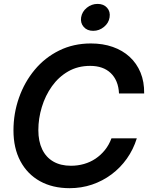

<svg xmlns="http://www.w3.org/2000/svg" viewBox="-20 -964 769 995"><path d="M340.8 11.2Q252.4 11.2 187 -25.1Q121.6 -61.5 85.7 -128.9Q49.8 -196.3 49.8 -288.1Q49.8 -376.5 78.4 -457.5Q106.9 -538.6 159.7 -602.1Q212.4 -665.5 286.4 -702.1Q360.4 -738.8 451.2 -738.8Q513.2 -738.8 564.2 -720.9Q615.2 -703.1 651.9 -669.4Q688.5 -635.7 708.3 -587.9Q728 -540 727.1 -479.5H596.7Q595.2 -513.7 584.2 -540.3Q573.2 -566.9 553.7 -585.4Q534.2 -604 507.6 -613.3Q481 -622.6 447.3 -622.6Q383.3 -622.6 333.5 -594Q283.7 -565.4 249.3 -517.1Q214.8 -468.8 196.8 -409.4Q178.7 -350.1 178.7 -289.6Q178.7 -231.9 198.5 -190.4Q218.3 -148.9 256.1 -127Q293.9 -105 347.7 -105Q383.3 -105 415.5 -114.3Q447.8 -123.5 475.1 -141.8Q502.4 -160.2 523.7 -186.5Q544.9 -212.9 557.6 -247.1H689Q670.9 -189 637.2 -141.6Q603.5 -94.2 557.6 -60.1Q511.7 -25.9 456.8 -7.3Q401.9 11.2 340.8 11.2ZM462.9 -804.2Q431.6 -804.2 413.8 -824.5Q396 -844.7 400.4 -874Q405.3 -903.8 429.9 -923.8Q454.6 -943.8 485.8 -943.8Q517.1 -943.8 534.9 -923.8Q552.7 -903.8 547.9 -874Q543.5 -844.7 518.8 -824.5Q494.1 -804.2 462.9 -804.2Z"/></svg>

Font: Inter 28pt SemiBold
Style: Italic
Weight: 600
Italic angle: -9.3988°
Designer: Rasmus Andersson
Foundry: rsms
Version: Version 4.001;git-66647c0bb